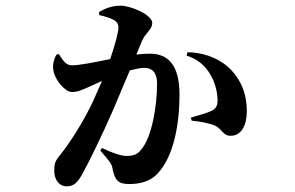

<svg xmlns="http://www.w3.org/2000/svg" viewBox="-20 -607 1040 676"><path d="M637 -411C674 -400 702 -377 721 -344C740 -312 746 -276 746 -253C746 -232 738 -222 721 -215C705 -208 687 -203 652 -193L655 -182C682 -180 718 -173 736 -165C762 -154 765 -128 792 -129C829 -129 849 -164 849 -216C849 -274 830 -329 782 -372C741 -408 686 -423 640 -423ZM329 -554C351 -549 372 -543 385 -534C392 -529 397 -521 397 -510C397 -494 386 -452 368 -399C310 -387 259 -377 233 -377C214 -377 204 -390 187 -417L178 -414C171 -399 164 -382 168 -359C173 -325 210 -283 233 -283C255 -283 270 -291 293 -301L339 -322C328 -297 317 -271 305 -245C269 -170 225 -103 190 -59C174 -40 171 -30 171 -5C171 28 191 49 213 49C236 49 250 41 268 9C294 -37 345 -143 377 -217L437 -359C457 -364 474 -368 487 -368C520 -368 533 -347 533 -312C533 -239 516 -124 476 -79C464 -64 451 -58 426 -58C405 -58 377 -68 339 -86L333 -77C368 -37 373 -31 376 -14C384 29 398 41 435 41C476 41 511 30 535 4C594 -59 612 -176 612 -274C612 -379 571 -418 508 -418C495 -418 478 -417 460 -415L480 -463C492 -491 516 -503 516 -526C516 -555 441 -587 404 -587C369 -587 346 -574 329 -565Z"/></svg>

Font: Noto Serif CJK KR
Style: Bold
Weight: 700
Designer: Ryoko NISHIZUKA 西塚涼子 (kana & ideographs); Frank Grießhammer (Latin, Greek & Cyrillic); Wenlong ZHANG 张文龙 (bopomofo); San
Foundry: Adobe
Version: Version 2.001;hotconv 1.1.0;makeotfexe 2.6.0